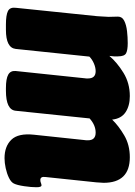

<svg xmlns="http://www.w3.org/2000/svg" viewBox="104 -674 579 826"><g transform="rotate(90 393.0 -261.5)"><path d="M661 8Q610 8 581.5 -21.5Q553 -51 560 -118L583 -335Q584 -340 584 -343.5Q584 -347 584 -351Q584 -384 551 -384Q519 -384 490 -358L457 -40Q453 2 371 2H360Q319 2 301.5 -8Q284 -18 286 -40L317 -335Q318 -341 318 -344Q318 -347 318 -351Q318 -384 287 -384Q271 -384 253.5 -376.5Q236 -369 224 -357L191 -40Q186 2 109 2H86Q46 2 28.5 -6.5Q11 -15 14 -40L50 -389Q50 -397 51.5 -413Q53 -429 53 -440Q53 -450 52.5 -459.5Q52 -469 52 -480Q52 -498 70 -507Q88 -516 114.5 -519Q141 -522 166 -522Q196 -522 209.5 -515Q223 -508 223 -480Q224 -463 221 -443Q249 -476 293.5 -503.5Q338 -531 394 -531Q436 -531 463.5 -512.5Q491 -494 495 -455Q522 -483 563 -507Q604 -531 657 -531Q767 -531 767 -418Q767 -411 766 -403Q765 -395 765 -387L742 -168Q739 -146 755 -146Q762 -146 767.5 -148.5Q773 -151 778 -151Q786 -151 786 -129Q786 -107 781.5 -76.5Q777 -46 770 -32Q764 -20 745.5 -11Q727 -2 704 3Q681 8 661 8Z"/></g></svg>

Font: Asap Semi Condensed Semi Condensed Black
Style: Italic
Weight: 900
Width: 4
Italic angle: -6°
Designer: Pablo Cosgaya
Foundry: Omnibus-Type
Version: Version 3.001; ttfautohint (v1.8.4.7-5d5b)